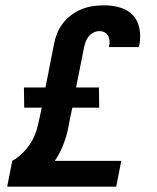

<svg xmlns="http://www.w3.org/2000/svg" viewBox="-20 -702 590 722"><path d="M417 0H7L26 -97Q49 -110 68 -129.5Q87 -149 100 -172Q113 -195 119.5 -219.5Q126 -244 131 -269L137 -297H71L70 -373H151L183 -536Q187 -557 195 -577Q203 -597 217 -615Q231 -633 249.5 -646.5Q268 -660 288.5 -668Q309 -676 330 -679Q351 -682 372 -682Q403 -682 432 -673.5Q461 -665 480 -644.5Q499 -624 504.5 -594Q510 -564 504 -533Q504 -531 503 -529Q502 -527 502 -525H390V-528Q393 -539 392 -549Q391 -559 386.5 -567.5Q382 -576 373 -580.5Q364 -585 354 -585Q342 -585 330.5 -579Q319 -573 311.5 -562.5Q304 -552 300.5 -540.5Q297 -529 295 -518L266 -373H352L353 -297H252L242 -250Q239 -231 234.5 -211Q230 -191 223 -171.5Q216 -152 207 -133Q198 -114 186 -97H436Z"/></svg>

Font: Lode Term
Style: Bold Italic
Weight: 700
Italic angle: -11°
Monospace: yes
Designer: Belleve Invis
Foundry: Belleve Invis
Version: Version 29.2.0